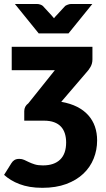

<svg xmlns="http://www.w3.org/2000/svg" viewBox="-48 -748 522 942"><path d="M0 0ZM71 -202.5Q71 -226.5 91 -241L221 -403.5H9.5V-518.5H405.5V-456.5Q405.5 -436.5 396.5 -420.5Q387.5 -404.5 375.5 -392L252.5 -248.5Q297.5 -240.5 330.5 -223.8Q363.5 -207 385.2 -182.5Q407 -158 417.8 -126.8Q428.5 -95.5 428.5 -59Q428.5 -12 411.5 30.2Q394.5 72.5 361 104.2Q327.5 136 277 154.8Q226.5 173.5 160 173.5Q126.5 173.5 98.5 168.8Q70.5 164 47.5 155.2Q24.5 146.5 5.8 135Q-13 123.5 -28 110L8 52.5Q14 42.5 23.2 37Q32.5 31.5 46.5 31.5Q60 31.5 70.8 36.5Q81.5 41.5 94 47.5Q106.5 53.5 122.5 58.5Q138.5 63.5 162.5 63.5Q217.5 63.5 247 35Q276.5 6.5 276.5 -49Q276.5 -72.5 270.5 -92.2Q264.5 -112 251.5 -126.2Q238.5 -140.5 217.8 -148.2Q197 -156 167 -156H71ZM25 -728.5H132Q141 -728.5 149.2 -725.8Q157.5 -723 162 -719L204 -673.5L217 -658.5Q222.5 -666 230 -673.5L272 -719Q276.5 -722 284.8 -725.2Q293 -728.5 302 -728.5H405L288 -584H142Z"/></svg>

Font: Lato Black
Style: Regular
Weight: 900
Designer: Lukasz Dziedzic
Foundry: tyPoland Lukasz Dziedzic
Version: Version 2.007; 2014-02-27